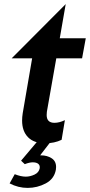

<svg xmlns="http://www.w3.org/2000/svg" viewBox="-20 -689 439 938"><path d="M88 -100Q88 -48 117 -18.5Q146 11 201 11Q246 11 281 -6L297 -102Q270 -89 246 -89Q208 -89 208 -127Q208 -138 209 -143L255 -404H381L399 -502H272L301 -669L37 -404H137L91 -136Q88 -117 88 -100ZM230 0H164L83 96L101 113Q124 104 140 104Q158 104 167 111.5Q176 119 174 133Q170 154 148.5 164Q127 174 106 174Q82 174 52 162L27 207Q69 229 115 229Q162 229 203.5 207Q245 185 253 140L254 127Q254 98 232 84Q210 70 181 70H176Z"/></svg>

Font: Geom Medium
Style: Italic
Weight: 500
Italic angle: -10°
Version: Version 1.102